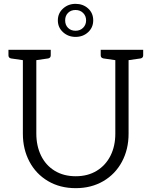

<svg xmlns="http://www.w3.org/2000/svg" viewBox="-20 -970 789 999"><path d="M725 -682Q725 -669 712 -666L649 -657V-274Q649 -193 614.5 -128.5Q580 -64 517.5 -27.5Q455 9 374 9Q292 9 229.5 -28Q167 -65 133 -129.5Q99 -194 99 -274V-657L37 -666Q24 -669 24 -682V-711H244V-682Q244 -669 231 -666L169 -657V-275Q169 -211 193.5 -160.5Q218 -110 264.5 -81.5Q311 -53 374 -53Q437 -53 483.5 -81.5Q530 -110 555 -160Q580 -210 580 -274V-657L518 -666Q504 -669 504 -682V-711H725ZM281 -864Q281 -901 308 -925.5Q335 -950 373 -950Q412 -950 438.5 -926Q465 -902 465 -864Q465 -827 438.5 -802.5Q412 -778 373 -778Q335 -778 308 -802.5Q281 -827 281 -864ZM428 -864Q428 -887 412.5 -902.5Q397 -918 373 -918Q349 -918 334 -903Q319 -888 319 -864Q319 -840 334 -825Q349 -810 373 -810Q397 -810 412.5 -825.5Q428 -841 428 -864Z"/></svg>

Font: Aleo Light
Style: Regular
Weight: 300
Designer: Alessio Laiso
Foundry: Alessio Laiso
Version: Version 2.000